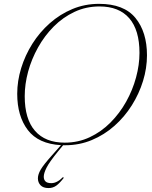

<svg xmlns="http://www.w3.org/2000/svg" viewBox="-20 -745 792 998"><path d="M207.5 173.5Q207.5 189 216.5 198Q225.5 207 247 207Q276.5 207 307.5 175.5L311.5 179.5Q290 207.5 272.5 220Q255 232.5 232.5 232.5Q204.5 232.5 190.8 218Q177 203.5 177 182Q177 161.5 191.8 136.2Q206.5 111 250.5 62L297 9.5Q179.5 3 124.5 -69.2Q69.5 -141.5 69.5 -257.5Q69.5 -324 90 -390.8Q110.5 -457.5 148.2 -517.5Q186 -577.5 238.8 -624.2Q291.5 -671 356.2 -698Q421 -725 495 -725Q624 -725 684 -651.8Q744 -578.5 744 -457.5Q744 -391 723.5 -324.2Q703 -257.5 665.2 -197.5Q627.5 -137.5 574.8 -90.8Q522 -44 457.2 -17Q392.5 10 318.5 10Q313 10 308 10L282.5 41Q236 98 221.8 126.8Q207.5 155.5 207.5 173.5ZM108.5 -245Q108.5 -126 162 -64.8Q215.5 -3.5 316.5 -3.5Q386.5 -3.5 446.5 -31.8Q506.5 -60 554.2 -108Q602 -156 635.8 -216.5Q669.5 -277 687.2 -342.5Q705 -408 705 -470Q705 -589 651.8 -650.2Q598.5 -711.5 497 -711.5Q427 -711.5 367 -683.2Q307 -655 259.2 -607Q211.5 -559 177.8 -498.5Q144 -438 126.2 -372.8Q108.5 -307.5 108.5 -245Z"/></svg>

Font: Newsreader 72pt ExtraLight
Style: Italic
Weight: 275
Italic angle: -17°
Designer: Hugues Gentile
Foundry: Production Type
Version: Version 1.003; ttfautohint (v1.8.3)